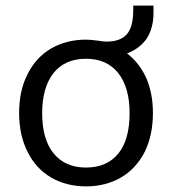

<svg xmlns="http://www.w3.org/2000/svg" viewBox="-20 -656 612 683"><path d="M526 -610Q526 -557 502 -519Q477 -483 432 -466Q476 -432 500 -379Q524 -324 524 -254Q524 -176 495 -116Q464 -56 411 -25Q356 7 286 7Q216 7 161 -25Q107 -57 78 -116Q48 -175 48 -254Q48 -334 78 -392Q107 -451 161 -483Q216 -515 286 -515Q294 -515 305.5 -514Q317 -513 331 -511Q348 -508 359 -508Q408 -508 431 -534Q454 -560 454 -621V-636H526ZM286 -60Q360 -60 401 -110Q441 -159 441 -254Q441 -345 400 -397Q359 -447 286 -447Q212 -447 171 -397Q130 -345 130 -254Q130 -160 171 -110Q212 -60 286 -60Z"/></svg>

Font: PRinguin Sans
Style: Regular
Weight: 400
Designer: Vernon Adams
Foundry: Vernon Adams
Version: ""